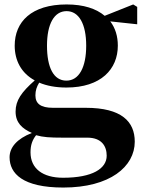

<svg xmlns="http://www.w3.org/2000/svg" viewBox="-20 -583 651 862"><path d="M278 -221C220 -221 191 -281 191 -378C191 -475 223 -533 279 -533C334 -533 367 -476 367 -378C367 -281 335 -221 278 -221ZM372 35C436 35 459 73 459 116C459 174 395 215 263 215C172 215 117 174 117 101C117 68 125 46 142 24C174 33 202 35 261 35ZM596 -552 578 -563 450 -512C412 -544 356 -563 279 -563C121 -563 46 -485 46 -378C46 -312 75 -255 136 -222C76 -169 50 -132 50 -82C50 -32 79 -6 123 14C56 40 23 79 23 123C23 196 82 259 264 259C474 259 585 165 585 53C585 -37 526 -99 365 -99H218C162 -99 139 -118 139 -155C139 -177 145 -194 156 -212C189 -198 230 -190 278 -190C434 -190 509 -273 509 -378C509 -420 498 -457 475 -487L596 -474Z"/></svg>

Font: Noto Serif KR Black
Style: Regular
Weight: 900
Version: Version 1.001;PS 1.001;hotconv 16.6.54;makeotf.lib2.5.65590